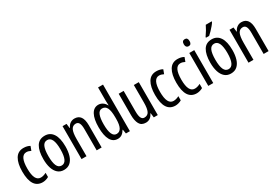

<svg xmlns="http://www.w3.org/2000/svg" viewBox="45 -1734 3882 2713"><g transform="rotate(-30 1986.0 -378.0)"><path d="M221 10Q43 10 43 -265Q43 -397 87.5 -472Q132 -547 223 -547Q255 -547 280 -540.5Q305 -534 326 -522L301 -455Q263 -475 229 -475Q126 -475 126 -266Q126 -61 230 -61Q252 -61 274.5 -67.5Q297 -74 320 -86V-18Q299 -5 271.5 2.5Q244 10 221 10Z M750 -269Q750 -186 730.5 -123Q711 -60 671 -25Q631 10 568 10Q509 10 469 -25Q429 -60 409 -122.5Q389 -185 389 -269Q389 -402 433 -474.5Q477 -547 570 -547Q656 -547 703 -476.5Q750 -406 750 -269ZM472 -269Q472 -166 495.5 -113.5Q519 -61 570 -61Q668 -61 668 -269Q668 -476 570 -476Q518 -476 495 -424.5Q472 -373 472 -269Z M1054 -547Q1185 -547 1185 -364V0H1104V-348Q1104 -411 1088 -443Q1072 -475 1036 -475Q984 -475 961 -429Q938 -383 938 -279V0H857V-537H922L931 -464H936Q953 -504 984.5 -525.5Q1016 -547 1054 -547Z M1447 10Q1370 10 1330 -61Q1290 -132 1290 -268Q1290 -402 1330 -474.5Q1370 -547 1444 -547Q1481 -547 1512.5 -526.5Q1544 -506 1564 -468H1568Q1565 -513 1565 -542V-760H1646V0H1581L1570 -68H1565Q1543 -30 1514.5 -10Q1486 10 1447 10ZM1466 -59Q1565 -59 1565 -244V-274Q1565 -378 1541 -426.5Q1517 -475 1464 -475Q1417 -475 1395 -422Q1373 -369 1373 -268Q1373 -59 1466 -59Z M2101 -537V0H2036L2027 -72H2021Q2004 -32 1973.5 -11Q1943 10 1905 10Q1832 10 1802.5 -43.5Q1773 -97 1773 -187V-537H1854V-202Q1854 -131 1870 -97Q1886 -63 1920 -63Q1976 -63 1998 -109Q2020 -155 2020 -251V-537Z M2387 10Q2209 10 2209 -265Q2209 -397 2253.5 -472Q2298 -547 2389 -547Q2421 -547 2446 -540.5Q2471 -534 2492 -522L2467 -455Q2429 -475 2395 -475Q2292 -475 2292 -266Q2292 -61 2396 -61Q2418 -61 2440.5 -67.5Q2463 -74 2486 -86V-18Q2465 -5 2437.5 2.5Q2410 10 2387 10Z M2734 10Q2556 10 2556 -265Q2556 -397 2600.5 -472Q2645 -547 2736 -547Q2768 -547 2793 -540.5Q2818 -534 2839 -522L2814 -455Q2776 -475 2742 -475Q2639 -475 2639 -266Q2639 -61 2743 -61Q2765 -61 2787.5 -67.5Q2810 -74 2833 -86V-18Q2812 -5 2784.5 2.5Q2757 10 2734 10Z M2967 -739Q3013 -739 3013 -681Q3013 -624 2967 -624Q2945 -624 2932 -639Q2919 -654 2919 -681Q2919 -739 2967 -739ZM3006 -537V0H2925V-537Z M3474 -269Q3474 -186 3454.5 -123Q3435 -60 3395 -25Q3355 10 3292 10Q3233 10 3193 -25Q3153 -60 3133 -122.5Q3113 -185 3113 -269Q3113 -402 3157 -474.5Q3201 -547 3294 -547Q3380 -547 3427 -476.5Q3474 -406 3474 -269ZM3196 -269Q3196 -166 3219.5 -113.5Q3243 -61 3294 -61Q3392 -61 3392 -269Q3392 -476 3294 -476Q3242 -476 3219 -424.5Q3196 -373 3196 -269ZM3423 -757Q3411 -736 3387 -707.5Q3363 -679 3336.5 -651.5Q3310 -624 3289 -606H3237V-617Q3295 -699 3326 -766H3423Z M3778 -547Q3909 -547 3909 -364V0H3828V-348Q3828 -411 3812 -443Q3796 -475 3760 -475Q3708 -475 3685 -429Q3662 -383 3662 -279V0H3581V-537H3646L3655 -464H3660Q3677 -504 3708.5 -525.5Q3740 -547 3778 -547Z"/></g></svg>

Font: Noto Sans Lao ExtraCondensed
Style: Regular
Weight: 400
Width: 2
Designer: Monotype Design Team
Foundry: Monotype Imaging Inc.
Version: Version 2.004; ttfautohint (v1.8.4.7-5d5b)